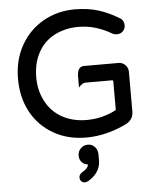

<svg xmlns="http://www.w3.org/2000/svg" viewBox="-62 -750 863 1065"><g transform="rotate(-5 369.5 -217.5)"><path d="M339.4 234.4Q339.4 218.8 353.5 208.5Q375.5 195.3 384.8 184.1Q391.6 175.8 392.6 165.5Q373 163.6 359.9 150.4Q345.2 135.7 345.2 112.3Q345.2 88.9 361.6 72.5Q377.9 56.2 400.9 56.2Q424.3 56.2 439.9 73Q455.6 89.8 455.6 114.3V146.5Q455.6 171.4 446.8 192.9Q430.7 231 386.2 257.8Q375.5 263.2 367.2 263.2Q355.5 263.2 347.4 255.1Q339.4 247.1 339.4 234.4ZM393.6 -697.8Q466.8 -697.8 524.4 -679.9Q582 -662.1 639.2 -627Q649.4 -622.1 656 -610.6Q662.6 -599.1 662.6 -585.9Q662.6 -566.4 648.9 -552.7Q635.7 -539.6 615.2 -539.6Q605.5 -539.6 592.3 -544.9Q545.9 -572.3 500.5 -585.7Q455.1 -599.1 403.3 -599.1Q333.5 -599.1 272 -568.4Q212.9 -537.1 180.9 -477.8Q148.9 -418.5 148.9 -339.8Q148.9 -266.1 180.7 -206.5Q211.9 -146.5 271.2 -113.5Q330.6 -80.6 408.2 -80.6Q495.1 -80.6 572.8 -121.6V-281.2Q572.8 -284.7 571.3 -286.1Q569.8 -287.6 566.4 -287.6H418Q403.8 -287.6 389.6 -273.4L380.4 -264.2V-325.2Q380.4 -357.4 394 -371.1Q403.3 -380.4 418 -380.4H610.4Q632.3 -380.4 647.9 -364.7Q663.6 -349.1 663.6 -327.1V-105.5Q663.6 -73.7 643.1 -53.7Q634.3 -44.9 622.6 -39.1Q510.3 16.1 396.5 16.1Q293.5 16.1 215.3 -29.3Q134.8 -75.2 90.8 -156.2Q47.4 -236.8 47.4 -340.8Q47.4 -444.8 93 -526.1Q138.7 -607.4 218 -652.6Q297.4 -697.8 393.6 -697.8Z"/></g></svg>

Font: YuPearl-Medium
Style: Medium
Weight: 500
Designer: Max Yao
Foundry: Max-Everyday
Version: Version 1.011; ttfautohint (v1.8.3)